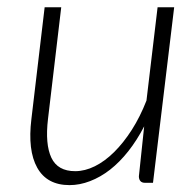

<svg xmlns="http://www.w3.org/2000/svg" viewBox="-20 -518 556 544"><path d="M473.5 -497.5 413.5 0H391.5Q382 0 377.8 -5Q373.5 -10 373.5 -18.5L388.5 -160Q368 -120.5 343.5 -89.5Q319 -58.5 291.8 -37.2Q264.5 -16 235.2 -4.8Q206 6.5 177 6.5Q113 6.5 85.5 -42.8Q58 -92 69 -181L106.5 -497.5H153.5L116 -181Q107.5 -109.5 125.5 -71.2Q143.5 -33 193 -33Q220.5 -33 248.8 -47Q277 -61 303.5 -87.2Q330 -113.5 353.5 -150.2Q377 -187 395 -233L426.5 -497.5Z"/></svg>

Font: Lato 2
Style: Italic
Weight: 300
Italic angle: -7°
Designer: Lukasz Dziedzic with Adam Twardoch and Botio Nikoltchev
Foundry: tyPoland Lukasz Dziedzic
Version: Version 2.015; 2015-08-06; http://www.latofonts.com/